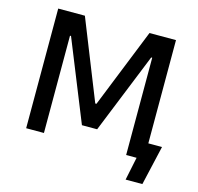

<svg xmlns="http://www.w3.org/2000/svg" viewBox="-117 -825 1121 1085"><g transform="rotate(15 443.0 -282.5)"><path d="M92 0H196V-569H202L392 -98H481L671 -569H677V0H738L710 135H808L861 -96H781V-700H626L440 -236H433L248 -700H92Z"/></g></svg>

Font: Fixel Display Medium
Style: Regular
Weight: 500
Designer: AlfaBravo + MacPaw
Foundry: Kyrylo Tkachov, Marchela Mozhyna, Serhii Makarenko, Maria Weinstein, Zakhar Kryvoshyya
Version: Version 1.211